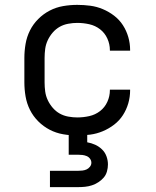

<svg xmlns="http://www.w3.org/2000/svg" viewBox="-20 -548 640 788"><path d="M297 8Q268 8 239 3Q210 -2 184 -15.5Q158 -29 137 -50Q116 -71 103 -97Q90 -123 85 -152Q80 -181 80 -210V-310Q80 -339 85 -368Q90 -397 103 -423Q116 -449 137 -470Q158 -491 184 -504.5Q210 -518 239 -523Q268 -528 297 -528Q324 -528 350.5 -524.5Q377 -521 402 -510.5Q427 -500 448.5 -483.5Q470 -467 484.5 -444.5Q499 -422 506.5 -396Q514 -370 514 -343V-340H431V-342Q431 -367 420.5 -390Q410 -413 390.5 -428Q371 -443 346.5 -448.5Q322 -454 297 -454Q279 -454 260 -450.5Q241 -447 225 -438Q209 -429 196.5 -414.5Q184 -400 176 -383Q168 -366 165.5 -347.5Q163 -329 163 -310V-210Q163 -191 165.5 -172.5Q168 -154 176 -137Q184 -120 196.5 -105.5Q209 -91 225 -82Q241 -73 260 -69.5Q279 -66 297 -66Q322 -66 346.5 -71.5Q371 -77 390.5 -92Q410 -107 420.5 -130Q431 -153 431 -178V-180H514V-177Q514 -150 506.5 -124Q499 -98 484.5 -75.5Q470 -53 448.5 -36.5Q427 -20 402 -9.5Q377 1 350.5 4.5Q324 8 297 8ZM185 220V153H300Q309 153 318 152Q327 151 335 147.5Q343 144 349 136.5Q355 129 355 120Q355 111 349.5 103.5Q344 96 335.5 92.5Q327 89 318 88Q309 87 300 87H262V-66H338V36Q355 39 370.5 46Q386 53 398.5 65Q411 77 417 93.5Q423 110 423 127Q423 141 419 155.5Q415 170 405.5 181Q396 192 383.5 200Q371 208 357.5 212.5Q344 217 329.5 218.5Q315 220 300 220Z"/></svg>

Font: Iosevka Extended
Style: Regular
Weight: 400
Width: 7
Monospace: yes
Designer: Belleve Invis
Foundry: Belleve Invis
Version: Version 32.5.0; ttfautohint (v1.8.4)